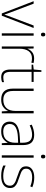

<svg xmlns="http://www.w3.org/2000/svg" viewBox="1191 -1955 774 3196"><g transform="rotate(90 1578.0 -357.0)"><path d="M204 0 0 -530H41L183 -155Q196 -122 205 -95.5Q214 -69 222 -45H224Q232 -69 241 -95.5Q250 -122 263 -155L405 -530H446L242 0Z M554 -724Q573 -724 579.5 -714Q586 -704 586 -688Q586 -672 579.5 -662Q573 -652 554 -652Q538 -652 531 -662Q524 -672 524 -688Q524 -704 531 -714Q538 -724 554 -724ZM574 -530V0H535V-530Z M953 -538Q975 -538 994 -535.5Q1013 -533 1030 -528L1023 -492Q1005 -497 988.5 -499.5Q972 -502 951 -502Q872 -502 831.5 -446Q791 -390 791 -295V0H753V-530H787L790 -429H793Q809 -475 849.5 -506.5Q890 -538 953 -538Z M1269 -25Q1292 -25 1311.5 -28Q1331 -31 1347 -37V-4Q1331 2 1311 6Q1291 10 1266 10Q1197 10 1167 -29Q1137 -68 1137 -143V-496H1057V-522L1137 -531L1149 -659H1176V-530H1344V-496H1176V-146Q1176 -87 1196.5 -56Q1217 -25 1269 -25Z M1866 -530V0H1834L1828 -103H1826Q1807 -58 1761.5 -24Q1716 10 1638 10Q1455 10 1455 -183V-530H1494V-187Q1494 -103 1532 -64Q1570 -25 1641 -25Q1728 -25 1777.5 -76Q1827 -127 1827 -232V-530Z M2225 -539Q2310 -539 2352.5 -494.5Q2395 -450 2395 -353V0H2364L2357 -98H2355Q2331 -52 2287.5 -21Q2244 10 2165 10Q2087 10 2045.5 -28Q2004 -66 2004 -133Q2004 -212 2069.5 -252.5Q2135 -293 2256 -299L2356 -305V-345Q2356 -431 2323 -467.5Q2290 -504 2224 -504Q2147 -504 2067 -464L2055 -498Q2093 -516 2136 -527.5Q2179 -539 2225 -539ZM2260 -268Q2158 -263 2101 -231Q2044 -199 2044 -133Q2044 -81 2077 -52.5Q2110 -24 2169 -24Q2263 -24 2309 -77.5Q2355 -131 2356 -219V-272Z M2585 -724Q2604 -724 2610.5 -714Q2617 -704 2617 -688Q2617 -672 2610.5 -662Q2604 -652 2585 -652Q2569 -652 2562 -662Q2555 -672 2555 -688Q2555 -704 2562 -714Q2569 -724 2585 -724ZM2605 -530V0H2566V-530Z M3110 -137Q3110 -68 3058.5 -29Q3007 10 2908 10Q2853 10 2809 0Q2765 -10 2736 -24V-64Q2774 -45 2818 -34.5Q2862 -24 2909 -24Q2995 -24 3033 -54Q3071 -84 3071 -135Q3071 -170 3051.5 -192Q3032 -214 2997 -229Q2962 -244 2917 -258Q2869 -274 2831 -289.5Q2793 -305 2771 -331.5Q2749 -358 2749 -406Q2749 -469 2799.5 -504.5Q2850 -540 2935 -540Q2982 -540 3023 -531Q3064 -522 3097 -508L3082 -474Q3053 -488 3013 -496.5Q2973 -505 2934 -505Q2865 -505 2826.5 -480.5Q2788 -456 2788 -407Q2788 -370 2807 -350Q2826 -330 2859 -317.5Q2892 -305 2935 -290Q2981 -275 3020.5 -258.5Q3060 -242 3085 -214Q3110 -186 3110 -137Z"/></g></svg>

Font: Noto Sans Bengali ExtraLight
Style: Regular
Weight: 200
Designer: Jelle Bosma - Monotype Design Team
Foundry: Monotype Imaging Inc.
Version: Version 2.003; ttfautohint (v1.8.4.7-5d5b)